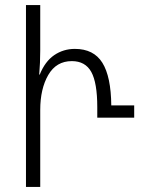

<svg xmlns="http://www.w3.org/2000/svg" viewBox="-20 -734 567 754"><path d="M82 0V-714H138V-535Q138 -488 134 -441H136Q157 -493 193 -517.5Q229 -542 274 -542Q348 -542 382 -487.5Q416 -433 417 -320H507V-272H362V-313Q362 -409 338.5 -451.5Q315 -494 262 -494Q201 -494 169.5 -439.5Q138 -385 138 -302V0Z"/></svg>

Font: Noto Sans Georgian Condensed Light
Style: Regular
Weight: 300
Width: 3
Designer: Monotype Design Team, Akaki Razmadze
Foundry: Google LLC
Version: Version 2.005; ttfautohint (v1.8.4.7-5d5b)